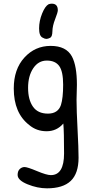

<svg xmlns="http://www.w3.org/2000/svg" viewBox="-20 -714 485 1046"><path d="M262 -694Q295 -694 295 -658Q295 -647 280.5 -610Q266 -573 265.5 -543.5Q265 -514 253 -508Q241 -502 232.5 -502Q224 -502 212 -509Q193 -518 193 -559Q193 -600 209.5 -640.5Q226 -681 245 -691Q254 -694 262 -694ZM325 -41Q289 1 234 1Q179 1 139 -33Q55 -98 55 -232Q55 -337 113 -400.5Q171 -464 256 -464Q341 -464 372 -406Q399 -355 399 -252L397 -170Q397 -112 402.5 -9.5Q408 93 408 145Q408 231 365.5 271.5Q323 312 236 312Q184 312 130 290Q76 268 76 239Q76 218 87.5 207Q99 196 114 196Q129 196 181.5 218Q234 240 257 240Q329 240 329 122Q329 4 325 -41ZM312 -142Q324 -180 324 -252.5Q324 -325 302.5 -354.5Q281 -384 235 -384Q189 -384 161 -342Q133 -300 133 -235.5Q133 -171 159.5 -133Q186 -95 241 -95Q296 -95 312 -142Z"/></svg>

Font: Patrick Hand
Style: Regular
Weight: 400
Designer: Patrick Wagesreiter
Foundry: Patrick Wagesreiter
Version: Version 1.003;PS 001.003;hotconv 1.0.70;makeotf.lib2.5.58329